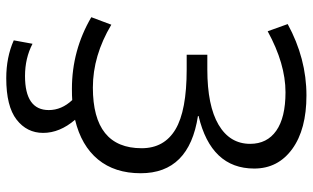

<svg xmlns="http://www.w3.org/2000/svg" viewBox="-213 -567 1000 614"><g transform="rotate(90 287.0 -260.0)"><path d="M351 -395V-393Q534 -365 534 -210Q534 -127 490 -73.5Q446 -20 363 0Q405 49 405 102Q405 154 362.5 187Q320 220 230 220Q163 220 109 196L120 136Q166 160 223 160Q332 160 332 84Q332 43 300 9Q288 10 264 10Q141 10 35 -52L59 -116Q158 -57 260 -57Q454 -57 454 -213Q454 -285 394 -321Q334 -357 202 -357H155V-423H202Q318 -423 379 -459Q440 -495 440 -560Q440 -614 398 -643.5Q356 -673 275 -673Q184 -673 80 -616L57 -680Q167 -740 285 -740Q394 -740 456.5 -694.5Q519 -649 519 -573Q519 -435 351 -395Z"/></g></svg>

Font: M PLUS 1p
Style: Regular
Weight: 400
Version: Version 1.062